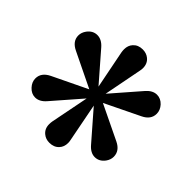

<svg xmlns="http://www.w3.org/2000/svg" viewBox="-150 -780 799 799"><g transform="rotate(45 250.0 -380.0)"><path d="M229 -415 195.8 -583Q194.3 -591.3 194.3 -600.1Q194.3 -623 208 -637.7Q223.6 -654.8 250 -654.8Q271.5 -654.8 286.6 -642.6Q305.7 -627.4 305.7 -600.1Q305.7 -591.8 303.7 -583L271 -415L378.9 -539.1Q400.4 -563.5 425.3 -563.5Q447.3 -563.5 464.4 -545.4Q480.5 -527.8 480.5 -506.3Q480.5 -472.2 442.9 -454.1L290 -379.9L442.9 -306.2Q480.5 -288.1 480.5 -253.4Q480.5 -235.8 468.8 -219.7Q451.2 -196.3 425.3 -196.3Q400.4 -196.3 378.9 -221.2L271 -345.2L303.7 -176.8Q305.7 -168 305.7 -159.7Q305.7 -136.7 292 -122.1Q276.4 -105 249.5 -105Q228 -105 213.4 -117.2Q194.3 -132.3 194.3 -159.2Q194.3 -168.9 195.8 -176.8L229 -345.2L121.1 -221.2Q99.6 -196.3 74.2 -196.3Q52.2 -196.3 35.2 -214.8Q19 -232.4 19 -253.4Q19 -287.6 57.1 -306.2L210 -379.9L57.1 -454.1Q19 -472.2 19 -506.3Q19 -523.9 30.8 -540Q48.3 -563.5 74.2 -563.5Q99.6 -563.5 121.1 -539.1Z"/></g></svg>

Font: FORM UDPGothic
Style: Bold
Weight: 700
Foundry: Pronama LLC
Version: Version 1.051